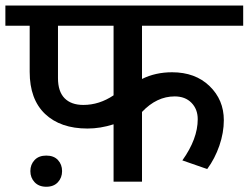

<svg xmlns="http://www.w3.org/2000/svg" viewBox="-35 -669 916 707"><path d="M92.5 2Q76.8 -14.7 76.8 -38.9Q76.8 -63.2 92.3 -79.6Q107.7 -96.1 135.5 -96.1Q163.3 -96.1 178.5 -79.6Q193.6 -63.2 193.6 -38.9Q193.6 -14.7 178.2 2Q162.8 18.7 135.5 18.7Q108.2 18.7 92.5 2ZM487.9 0H383.2V-211.3Q334.7 -195.7 287.2 -195.7Q187.6 -195.7 130.9 -249.5Q74.3 -303.3 74.3 -404.4V-574.3H-15.2V-648.6H860.5V-574.3H487.9V-378.2Q537.4 -402.9 598.6 -402.9Q684 -402.9 736.6 -352.1Q789.2 -301.3 789.2 -226.5Q789.2 -180.5 772.8 -132.7Q756.3 -84.9 728 -46.5L636.5 -78.4Q693.1 -157.7 693.1 -230Q693.1 -266.9 670.1 -290.4Q647.1 -314 608.2 -314Q542 -314 487.9 -256.8ZM272 -282.6Q330.6 -282.6 383.2 -318V-574.3H178.5V-381.2Q178.5 -332.2 202.7 -307.4Q227 -282.6 272 -282.6Z"/></svg>

Font: Khula Semibold
Style: Regular
Weight: 600
Designer: Erin McLaughlin, Steve Matteson
Version: Version 1.000;PS 1.0;hotconv 1.0.72;makeotf.lib2.5.5900; ttf